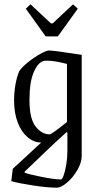

<svg xmlns="http://www.w3.org/2000/svg" viewBox="-20 -687 453 886"><path d="M32 149 39 92 170 -29Q135 -30 106.5 -54.5Q78 -79 61.5 -122.5Q45 -166 45 -223Q45 -261 51.5 -297.5Q58 -334 69 -359Q82 -378 110 -400.5Q138 -423 166.5 -438.5Q195 -454 206 -454Q229 -454 357 -434V33Q357 63 337 97.5Q317 132 289.5 155.5Q262 179 242 179Q199 179 133.5 169Q68 159 32 149ZM289 -124V-392Q233 -407 197 -407Q183 -407 179 -405Q153 -396 134.5 -351Q116 -306 116 -225Q116 -139 144.5 -103Q173 -67 209 -67Q218 -67 289 -124ZM291 8V-75L287 -77Q221 -18 94 105V110Q112 117 171 129Q230 141 262 141Q267 141 274 121.5Q281 102 286 71.5Q291 41 291 8ZM99 -647 121 -667 215 -579H223L317 -667L339 -647L247 -519H191Z"/></svg>

Font: Grenze Light
Style: Regular
Weight: 300
Designer: Renata Polastri
Foundry: Omnibus-Type
Version: Version 1.002; ttfautohint (v1.8)